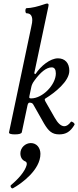

<svg xmlns="http://www.w3.org/2000/svg" viewBox="-20 -745 441 1083"><path d="M64 13C88 13 101 9 103 1L135 -150C137 -160 141 -166 146 -166C157 -166 164 -163 168 -155L228 -49C254 -5 274 13 314 13C352 13 377 -2 400 -41C405 -48 385 -63 380 -58C367 -40 354 -33 343 -33C324 -33 306 -50 288 -82L236 -173C231 -183 231 -187 237 -190C289 -222 371 -286 371 -346C371 -390 346 -416 307 -416C263 -416 210 -373 180 -327L173 -331L252 -704C253 -709 254 -713 254 -718C254 -722 251 -725 246 -725C243 -725 238 -724 230 -721C193 -708 155 -699 130 -699C121 -699 121 -670 130 -670C151 -670 162 -657 162 -631C162 -623 161 -613 156 -592L31 1C29 9 41 13 64 13ZM156 -190C148 -190 145 -192 145 -196C145 -199 146 -202 146 -204L157 -256C159 -265 164 -277 173 -289C209 -339 242 -365 272 -365C287 -365 295 -353 295 -331C295 -267 220 -190 156 -190ZM53 317C102 290 208 213 208 123C208 89 187 62 154 62C123 62 95 88 95 120C95 140 103 158 124 166C130 169 133 177 130 187C120 223 84 264 42 299C35 305 45 321 53 317Z"/></svg>

Font: Junicode Two Beta SemiCondensed Medium
Style: Italic
Weight: 500
Width: 4
Italic angle: -10°
Version: Version 1.063